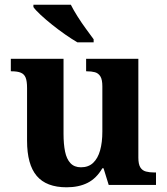

<svg xmlns="http://www.w3.org/2000/svg" viewBox="-20 -786 708 816"><path d="M263 10Q177 10 136 -38.5Q95 -87 95 -188V-412Q95 -441 89 -456Q83 -471 68.5 -477Q54 -483 30 -483H26V-536H250V-217Q250 -174 256.5 -142Q263 -110 279.5 -92.5Q296 -75 324 -75Q356 -75 376 -94Q396 -113 405.5 -147Q415 -181 415 -227V-419Q415 -448 406.5 -461.5Q398 -475 383.5 -479Q369 -483 349 -483H346V-536H568V-116Q568 -88 576.5 -74.5Q585 -61 600.5 -57Q616 -53 635 -53H643V0H442L420 -71H415Q390 -28 352.5 -9Q315 10 263 10ZM309 -606Q285 -620 257 -639.5Q229 -659 201.5 -681Q174 -703 152.5 -723Q131 -743 122 -756V-766H281Q292 -744 309 -717Q326 -690 345 -664Q364 -638 378 -619V-606Z"/></svg>

Font: Noto Rashi Hebrew
Style: Bold
Weight: 700
Version: Version 1.006